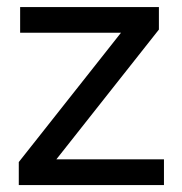

<svg xmlns="http://www.w3.org/2000/svg" viewBox="-20 -534 524 554"><path d="M34.2 0H453.1V-74.2H142.6L438.5 -448.7V-513.7H38.1V-439.5H329.1L34.2 -66.4Z"/></svg>

Font: Roboto Flex
Style: Regular
Weight: 400
Designer: Berlow after Robertson
Foundry: Google
Version: Version 3.200;gftools[0.9.32]